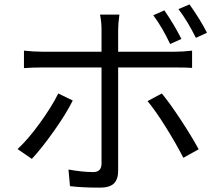

<svg xmlns="http://www.w3.org/2000/svg" viewBox="-20 -819 1017 880"><path d="M733.4 -771.5Q778.3 -706.1 811.5 -640.6L759.8 -617.2Q724.6 -692.4 682.6 -749ZM60.5 -135.7Q108.4 -179.7 163.1 -255.4Q217.8 -331.1 247.1 -390.6L313.5 -358.4Q284.2 -298.8 227.1 -218.3Q169.9 -137.7 126 -90.8ZM89.8 -506.8V-586.9Q135.7 -582 172.9 -582H445.3V-683.6Q445.3 -717.8 438.5 -752H527.3Q521.5 -710.9 521.5 -682.6V-582H781.2Q819.3 -582 860.4 -586.9V-507.8Q835 -509.8 782.2 -509.8H521.5V-502.9V-36.1Q521.5 2.9 502 22Q482.4 41 438.5 41Q355.5 41 300.8 34.2L293.9 -42Q358.4 -30.3 407.2 -30.3Q444.3 -30.3 445.3 -67.4V-502.9V-509.8H172.9Q128.9 -509.8 89.8 -506.8ZM656.2 -355.5 721.7 -390.6Q758.8 -345.7 809.1 -269Q859.4 -192.4 890.6 -134.8L820.3 -95.7Q788.1 -159.2 740.2 -235.8Q692.4 -312.5 656.2 -355.5ZM797.9 -777.3 848.6 -798.8Q898.4 -728.5 928.7 -668.9L877.9 -645.5Q838.9 -723.6 797.9 -777.3Z"/></svg>

Font: Min Sans
Style: Regular
Weight: 400
Designer: Jinseong-Kim, NotoSansCJK, Nunito
Foundry: Jinseong-Kim
Version: Version 1.400;Glyphs 3.1.2 (3151)